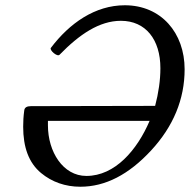

<svg xmlns="http://www.w3.org/2000/svg" viewBox="-20 -696 721 729"><path d="M285 13C380 13 469 -33 554 -125C638 -216 681 -319 681 -433C681 -571 592 -676 454 -676C341 -676 244 -608 173 -514C167 -506 197 -479 206 -488C281 -565 357 -617 439 -617C533 -617 589 -546 589 -437C589 -392 582 -343 569 -294L98 -293C82 -293 73 -288 72 -276C69 -254 68 -236 68 -215C68 -137 89 -78 136 -39C177 -5 228 13 285 13ZM308 -28C219 -28 162 -120 162 -220C162 -225 162 -232 162 -237H548C501 -127 417 -28 308 -28Z"/></svg>

Font: Junicode Two Beta SemiCondensed Medium
Style: Italic
Weight: 500
Width: 4
Italic angle: -10°
Version: Version 1.063